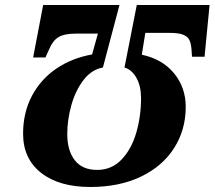

<svg xmlns="http://www.w3.org/2000/svg" viewBox="-20 -734 855 765"><path d="M72 -201Q72 -286 107.5 -352.5Q143 -419 205 -461Q267 -503 347 -517L370 -600H281Q236 -600 213 -586Q190 -572 176 -538L161 -505H112L152 -714H456L390 -465Q345 -457 313 -415.5Q281 -374 264.5 -315.5Q248 -257 248 -200Q248 -134 278 -95.5Q308 -57 367 -57Q425 -57 464.5 -98.5Q504 -140 523 -205.5Q542 -271 542 -343Q542 -390 524 -423Q506 -456 476 -465L525 -714H815L795 -508H745L743 -538Q741 -562 734 -575.5Q727 -589 709 -596Q691 -603 655 -603H559L545 -516Q626 -499 673 -442.5Q720 -386 720 -308Q720 -217 674 -144.5Q628 -72 542 -30.5Q456 11 340 11Q215 11 143.5 -45.5Q72 -102 72 -201Z"/></svg>

Font: Noto Serif NarrowExtraBold
Style: Italic
Weight: 800
Width: 4
Italic angle: -12°
Designer: Monotype Design Team
Foundry: Monotype Imaging Inc.
Version: Version 1.001